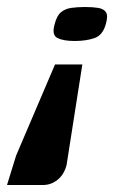

<svg xmlns="http://www.w3.org/2000/svg" viewBox="-51 -406 326 548"><path d="M184 -222 139 65Q132 92 113.5 107Q95 122 72 122H-31L-5 38L106 -222ZM251 -337Q242 -305 218 -297Q194 -289 162 -289Q130 -289 113 -297.5Q96 -306 105 -337Q111 -361 123 -371Q135 -381 152.5 -383.5Q170 -386 192 -386Q213 -386 229 -383.5Q245 -381 251.5 -371Q258 -361 251 -337Z"/></svg>

Font: Genos Thin
Style: Bold Italic
Weight: 700
Italic angle: -8°
Version: Version 1.010